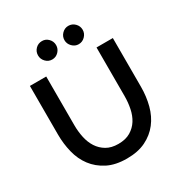

<svg xmlns="http://www.w3.org/2000/svg" viewBox="-209 -1074 1169 1233"><g transform="rotate(-30 376.0 -457.5)"><path d="M376 6Q291 6 232.5 -24Q174 -54 137 -103Q100 -152 84 -216.5Q68 -281 68 -349V-710H189V-349Q189 -302 198.5 -257.5Q208 -213 230 -179Q252 -145 287.5 -124Q323 -103 375 -103Q429 -103 465 -124.5Q501 -146 522.5 -180Q544 -214 553 -258.5Q562 -303 562 -349V-710H683V-349Q683 -277 666 -212.5Q649 -148 611.5 -99.5Q574 -51 516 -22.5Q458 6 376 6ZM211 -853Q211 -881 230.5 -901Q250 -921 279 -921Q306 -921 325.5 -901Q345 -881 345 -853Q345 -826 325.5 -805.5Q306 -785 278 -785Q250 -785 230.5 -805.5Q211 -826 211 -853ZM407 -853Q407 -881 427 -901Q447 -921 474 -921Q502 -921 522 -901Q542 -881 542 -853Q542 -826 522 -805.5Q502 -785 474 -785Q447 -785 427 -805.5Q407 -826 407 -853Z"/></g></svg>

Font: Rising Sun SemiBold
Style: Regular
Weight: 600
Designer: Matt McInerney, Pablo Impallari, Rodrigo Fuenzalida (Raleway font), Stephen Hutchings (Greek), Cristiano Sobral (main ch
Foundry: The Rising Sun Project Authors
Version: Version 4.327; ttfautohint (v1.8.4.7-5d5b-dirty)